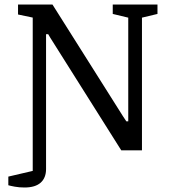

<svg xmlns="http://www.w3.org/2000/svg" viewBox="-20 -668 767 853"><path d="M88.8 165Q65.5 165 45.9 161.4Q26.3 157.8 17 155V116.6L125.4 91.3V-589.9L60.1 -603.6V-648H213L526 -152.1L541.1 -129.1H549.8V-589.6L480.9 -606.1V-648H679.6V-606.1L610.7 -589.6V0H518.8L202.9 -501.1L194.2 -516.1H184.6V83Q184.6 122.2 160.6 143.6Q136.5 165 88.8 165Z"/></svg>

Font: Faustina Light
Style: Regular
Weight: 300
Designer: Alfonso Garcia
Foundry: http://www.omnibus-type.com
Version: Version 1.200